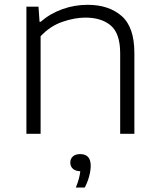

<svg xmlns="http://www.w3.org/2000/svg" viewBox="-20 -570 676 818"><path d="M92.5 0V-541.5H144L148.5 -477H153Q194 -512.5 245.8 -531Q297.5 -549.5 353.5 -549.5Q443 -549.5 497.8 -502.2Q552.5 -455 552.5 -344V0H492V-343Q492 -426.5 452.5 -460.8Q413 -495 344 -495Q298 -495 245.8 -477Q193.5 -459 153 -415.5V0ZM303 229Q312 207.5 316.2 190.8Q320.5 174 322 159.5Q301.5 159 290.5 149Q279.5 139 279.5 122.5Q279.5 106.5 290.5 96.5Q301.5 86.5 321.5 86.5Q366.5 86.5 366.5 136Q366.5 155.5 360 180.5Q353.5 205.5 341 229Z"/></svg>

Font: Encode Sans Expanded Light
Style: Regular
Weight: 300
Width: 7
Designer: Multiple Designers
Foundry: Impallari Type
Version: Version 3.000; ttfautohint (v1.8.3) -l 8 -r 50 -G 200 -x 14 